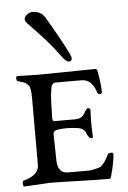

<svg xmlns="http://www.w3.org/2000/svg" viewBox="-52 -745 525 786"><g transform="rotate(-5 210.5 -351.5)"><path d="M257 -216Q209 -223 171 -217Q154 -214 154 -200Q154 -168 156 -90Q158 -39 199 -39H287Q292 -39 310.5 -43Q329 -47 335 -51Q353 -66 367 -97Q371 -104 382 -104Q391 -104 391 -96Q387 -56 374 -10Q372 2 365 2Q314 2 233.5 -0.5Q153 -3 122 -3L15 3Q13 3 11.5 -3Q10 -9 11 -15Q12 -21 15 -21Q46 -30 60 -42Q79 -59 79 -79V-357Q79 -398 70 -407Q67 -410 65 -412.5Q63 -415 60.5 -416.5Q58 -418 56.5 -419Q55 -420 51 -421.5Q47 -423 45 -423.5Q43 -424 37 -426Q31 -428 27 -429Q22 -430 21.5 -440Q21 -450 27 -450Q41 -450 66.5 -449Q92 -448 108 -448Q146 -448 202.5 -449Q259 -450 297 -450.5Q335 -451 343 -451Q354 -451 355 -445Q366 -388 366 -353Q366 -347 355 -347Q350 -347 347 -354Q338 -381 327 -392Q312 -410 285 -410H179Q173 -410 168 -404.5Q163 -399 162 -392Q157 -364 156 -339Q154 -273 154 -268Q154 -253 161 -253H248Q267 -253 278 -263Q287 -272 290 -281Q299 -294 304 -294Q307 -294 310.5 -290.5Q314 -287 313 -283Q310 -243 313 -182Q315 -170 307 -170Q298 -170 289 -189Q283 -211 257 -216ZM215 -513Q181 -560 145.5 -598.5Q110 -637 93.5 -653.5Q77 -670 77 -678Q77 -688 87.5 -697Q98 -706 111 -706Q145 -706 162 -679Q184 -643 219.5 -578.5Q255 -514 255 -504Q255 -491 242 -491Q231 -491 215 -513Z"/></g></svg>

Font: EB Garamond
Style: SC
Weight: 400
Version: Version 000.010